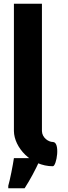

<svg xmlns="http://www.w3.org/2000/svg" viewBox="-20 -780 360 1021"><path d="M54 -83C55 3 144 104 261 104C281 104 302 -25 261 -25C238 -25 204 -47 203 -83V-760H54ZM24 208V221H111C140 176 167 126 192 71V61H54C49 96 33 178 24 208Z"/></svg>

Font: Passageway
Style: Regular
Weight: 700
Foundry: Ascender Corporation
Version: Version 1.11